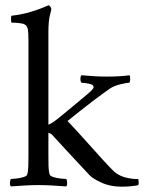

<svg xmlns="http://www.w3.org/2000/svg" viewBox="-20 -698 545 722"><path d="M162 -113Q162 -91 162.5 -72Q163 -53 167 -41Q169 -36 181.5 -32Q194 -28 208.5 -26.5Q223 -25 229 -25Q232 -21 232.5 -11Q233 -1 229 3Q199 1 176 -0.5Q153 -2 124 -2Q96 -2 73.5 -0.5Q51 1 21 3Q17 -1 17.5 -11Q18 -21 21 -25Q27 -25 41 -26.5Q55 -28 68 -32Q81 -36 82 -41Q86 -53 86.5 -72Q87 -91 87 -113V-545Q87 -556 86.5 -571.5Q86 -587 82 -596Q78 -607 60.5 -610Q43 -613 23 -613Q22 -613 21.5 -625.5Q21 -638 24 -639Q61 -643 96 -653.5Q131 -664 162 -678Q166 -678 169.5 -672.5Q173 -667 173 -662Q173 -662 167.5 -640Q162 -618 162 -577V-229Q175 -234 196.5 -251Q218 -268 243 -289Q281 -321 306.5 -342Q332 -363 332 -370Q332 -378 322.5 -381Q313 -384 302 -385.5Q291 -387 286 -387Q282 -392 282.5 -403Q283 -414 287 -415Q308 -413 333 -411.5Q358 -410 381 -410Q432 -410 467 -415Q470 -411 469.5 -400.5Q469 -390 467 -387Q457 -387 432.5 -381Q408 -375 392 -364Q388 -361 371 -349Q354 -337 330.5 -319Q307 -301 281.5 -281Q256 -261 234 -243Q271 -204 307 -163.5Q343 -123 371 -92.5Q399 -62 410 -52Q429 -36 454.5 -30Q480 -24 499 -25Q501 -23 501.5 -14.5Q502 -6 500 -2Q495 0 476 2Q457 4 437 4Q394 4 361 -11.5Q328 -27 317 -39Q317 -39 303.5 -53.5Q290 -68 268 -91.5Q246 -115 222 -141Q198 -167 177 -190Q174 -194 168 -196.5Q162 -199 162 -199Z"/></svg>

Font: Amiri Quran
Style: Regular
Weight: 400
Designer: Khaled Hosny
Version: Version 0.117